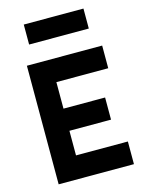

<svg xmlns="http://www.w3.org/2000/svg" viewBox="-134 -998 821 1079"><g transform="rotate(-15 276.5 -459.0)"><path d="M69.8 0V-689.9H507.8V-558.1H206.1V-403.8H448.2V-274.9H206.1V-131.8H507.8V0ZM112.8 -801.8V-918H460V-801.8Z"/></g></svg>

Font: TitilliumText25L
Style: 999 wt
Weight: 900
Designer: Accademia di Belle Arti di Urbino and others
Foundry: Accademia di Belle Arti di Urbino and others.
Version: Version 25.000